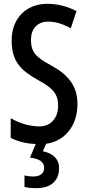

<svg xmlns="http://www.w3.org/2000/svg" viewBox="-20 -744 460 1004"><path d="M289 135C289 89 259 58 204 47L221 8C321 -6 385 -88 385 -200C385 -292 340 -351 249 -401C166 -446 142 -471 142 -537C142 -592 175 -631 232 -631C268 -631 308 -620 350 -596L380 -686C338 -708 286 -724 229 -724C116 -725 40 -646 41 -532C41 -419 93 -374 178 -326C259 -282 284 -252 284 -190C284 -131 249 -83 186 -83C140 -83 83 -98 36 -126V-23C76 -3 118 7 167 9L137 80C184 86 211 101 211 134C211 161 192 179 153 179C138 179 122 177 108 173V233C123 238 144 240 169 240C245 240 289 203 289 135Z"/></svg>

Font: Noto Sans Arabic ExtCond Med
Style: Regular
Weight: 500
Width: 2
Designer: Monotype Design Team, Nadine Chahine, Nizar Qandah and Khaled Hosny
Foundry: Monotype Imaging Inc.
Version: Version 2.012